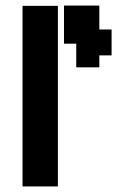

<svg xmlns="http://www.w3.org/2000/svg" viewBox="-20 -659 421 690"><path d="M61 11V-638H188V11ZM254 -417V-481V-473V-502H210V-639H337V-553H381V-460H337V-417Z"/></svg>

Font: Pixelify Sans
Style: Bold
Weight: 700
Designer: Stefie Justprince
Foundry: Typecalism Foundryline
Version: Version 1.000